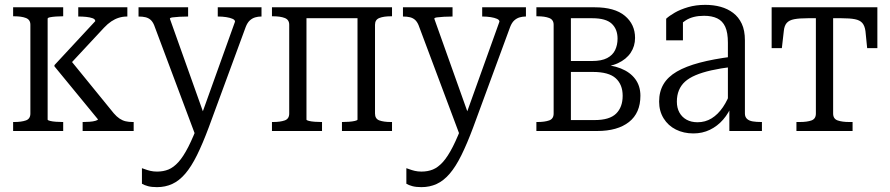

<svg xmlns="http://www.w3.org/2000/svg" viewBox="-20 -539 3661 790"><path d="M105 -72V-437Q105 -458 86.5 -465Q68 -472 39 -472H34V-509H240V-472H237Q225 -472 210.5 -471Q196 -470 186 -468Q176 -466 176 -462V-47Q176 -44 186 -41.5Q196 -39 210.5 -38Q225 -37 237 -37H240V0H34V-37H39Q68 -37 86.5 -43.5Q105 -50 105 -72ZM530 0H320V-37H323Q334 -37 348.5 -38Q363 -39 373 -42Q383 -45 383 -48L204 -266V-271L372 -452Q372 -460 361 -464Q350 -468 334.5 -469.5Q319 -471 306 -471H302V-509H504V-471H502Q485 -471 469 -466Q453 -461 438 -451Q423 -441 408 -425L259 -265L264 -299L448 -73Q460 -59 472 -51Q484 -43 497 -40Q510 -37 525 -37H530Z M829 -41 818 -9 783 15 614 -436Q608 -450 599.5 -457.5Q591 -465 579 -468Q567 -471 550 -471V-509H754V-471H753Q736 -471 718.5 -470Q701 -469 690 -467.5Q679 -466 679 -462ZM839 -15Q814 52 790.5 99.5Q767 147 742 176Q717 205 688.5 218Q660 231 626 231Q604 231 589 227Q574 223 564 217V153Q568 154 577 157.5Q586 161 598.5 164Q611 167 626 167Q652 167 673 158.5Q694 150 714 128Q734 106 755 65Q776 24 800 -41L806 -57L947 -450Q947 -457 937 -461.5Q927 -466 911 -468.5Q895 -471 878 -471H876V-509H1056V-471H1054Q1042 -471 1030 -467.5Q1018 -464 1008 -455Q998 -446 991 -428Z M1170 -72V-437Q1170 -458 1151.5 -465Q1133 -472 1104 -472H1099V-509H1241V-47Q1241 -44 1251 -41.5Q1261 -39 1275.5 -38Q1290 -37 1302 -37H1305V0H1099V-37H1104Q1133 -37 1151.5 -43.5Q1170 -50 1170 -72ZM1451 -47V-509H1593V-472H1588Q1559 -472 1541 -465Q1523 -458 1523 -437V-72Q1523 -50 1541 -43.5Q1559 -37 1588 -37H1593V0H1387V-37H1389Q1401 -37 1415.5 -38Q1430 -39 1440.5 -41.5Q1451 -44 1451 -47ZM1206 -464V-509H1497V-464Z M1917 -41 1906 -9 1871 15 1702 -436Q1696 -450 1687.5 -457.5Q1679 -465 1667 -468Q1655 -471 1638 -471V-509H1842V-471H1841Q1824 -471 1806.5 -470Q1789 -469 1778 -467.5Q1767 -466 1767 -462ZM1927 -15Q1902 52 1878.5 99.5Q1855 147 1830 176Q1805 205 1776.5 218Q1748 231 1714 231Q1692 231 1677 227Q1662 223 1652 217V153Q1656 154 1665 157.5Q1674 161 1686.5 164Q1699 167 1714 167Q1740 167 1761 158.5Q1782 150 1802 128Q1822 106 1843 65Q1864 24 1888 -41L1894 -57L2035 -450Q2035 -457 2025 -461.5Q2015 -466 1999 -468.5Q1983 -471 1966 -471H1964V-509H2144V-471H2142Q2130 -471 2118 -467.5Q2106 -464 2096 -455Q2086 -446 2079 -428Z M2187 -509H2427Q2509 -509 2551 -474Q2593 -439 2593 -383Q2593 -349 2575 -322Q2557 -295 2522.5 -279Q2488 -263 2438 -263L2465 -283V-253L2441 -274Q2495 -273 2534 -257.5Q2573 -242 2594 -213.5Q2615 -185 2615 -145Q2615 -74 2568 -37Q2521 0 2437 0H2187V-37H2192Q2221 -37 2239.5 -43.5Q2258 -50 2258 -72V-437Q2258 -458 2239.5 -465Q2221 -472 2192 -472H2187ZM2329 -45H2427Q2488 -45 2515 -71.5Q2542 -98 2542 -145Q2542 -191 2513.5 -217Q2485 -243 2419 -243H2304V-288H2416Q2455 -288 2478 -300Q2501 -312 2511 -333Q2521 -354 2521 -380Q2521 -419 2497 -441.5Q2473 -464 2417 -464H2329Z M2993 -306V-264Q2944 -258 2906.5 -249.5Q2869 -241 2842 -229.5Q2815 -218 2798.5 -203Q2782 -188 2773.5 -167.5Q2765 -147 2765 -121Q2765 -95 2775.5 -76Q2786 -57 2805 -46.5Q2824 -36 2850 -36Q2882 -36 2908 -52Q2934 -68 2954.5 -98Q2975 -128 2988 -168L2994 -112Q2979 -74 2955.5 -47Q2932 -20 2901 -5Q2870 10 2833 10Q2793 10 2761 -6Q2729 -22 2710.5 -52Q2692 -82 2692 -121Q2692 -162 2710 -192.5Q2728 -223 2765 -244.5Q2802 -266 2858.5 -281Q2915 -296 2993 -306ZM2981 0V-108L2975 -109V-363Q2975 -405 2964 -429Q2953 -453 2931 -463.5Q2909 -474 2877 -474Q2831 -474 2802 -455.5Q2773 -437 2756 -410Q2754 -420 2756 -428.5Q2758 -437 2763 -444.5Q2768 -452 2774.5 -457Q2781 -462 2790 -465V-373H2721V-462Q2734 -474 2756.5 -487Q2779 -500 2811 -509.5Q2843 -519 2882 -519Q2916 -519 2945 -511Q2974 -503 2996.5 -486Q3019 -469 3032 -441.5Q3045 -414 3045 -373V-72Q3045 -58 3053.5 -50Q3062 -42 3077 -39.5Q3092 -37 3112 -37H3115V0Z M3372 -464V-509H3590V-341H3548L3541 -411Q3538 -433 3528 -444.5Q3518 -456 3497.5 -460Q3477 -464 3442 -464ZM3373 -464H3304Q3269 -464 3248 -460Q3227 -456 3217 -444.5Q3207 -433 3205 -411L3197 -341H3155V-509H3373ZM3408 -72Q3408 -50 3426.5 -43.5Q3445 -37 3474 -37H3488V0H3257V-37H3271Q3301 -37 3319 -43.5Q3337 -50 3337 -72V-509H3408Z"/></svg>

Font: Roboto Serif 28pt Condensed Light
Style: Regular
Weight: 300
Width: 3
Designer: Greg Gazdowicz
Foundry: Commercial Type
Version: Version 1.008